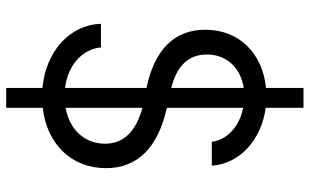

<svg xmlns="http://www.w3.org/2000/svg" viewBox="-210 -660 1000 620"><g transform="rotate(90 290.0 -350.0)"><path d="M57 -176C60 -75 146 2 264 13V130H328V12C445 -1 523 -81 523 -192C523 -294 457 -360 328 -389V-635C387 -624 431 -585 438 -534H515C509 -624 432 -694 328 -708V-830H264V-709C152 -698 76 -622 76 -513C76 -413 140 -349 264 -323V-60C191 -69 139 -115 133 -176ZM444 -189C444 -123 398 -74 328 -62V-310C405 -289 444 -249 444 -189ZM156 -518C156 -581 198 -627 264 -637V-403C192 -421 156 -459 156 -518Z"/></g></svg>

Font: CommitMono-dimboump
Style: Regular
Weight: 400
Monospace: yes
Designer: Eigil Nikolajsen
Foundry: Eigil Nikolajsen
Version: Version 1.143